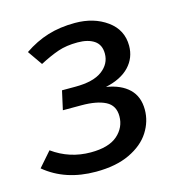

<svg xmlns="http://www.w3.org/2000/svg" viewBox="-91 -618 669 709"><g transform="rotate(-15 243.0 -263.5)"><path d="M429 -406Q429 -360 398 -327Q367 -294 307 -281Q363 -272 393.5 -242.5Q424 -213 424 -163Q424 -118 398.5 -78Q373 -38 320.5 -13Q268 12 191 12Q74 12 -4 -53L45 -109Q110 -62 191 -62Q260 -62 293.5 -91.5Q327 -121 327 -164Q327 -205 294 -222Q261 -239 202 -239H131L147 -311H198Q267 -311 301 -336.5Q335 -362 335 -401Q335 -435 311.5 -451Q288 -467 248 -467Q205 -467 173 -456Q141 -445 101 -424L62 -480Q106 -510 153 -524.5Q200 -539 257 -539Q329 -539 379 -503Q429 -467 429 -406Z"/></g></svg>

Font: FiraGO
Style: Italic
Weight: 400
Italic angle: -8°
Designer: bBox Type GmbH
Foundry: bBox Type GmbH
Version: Version 1.001